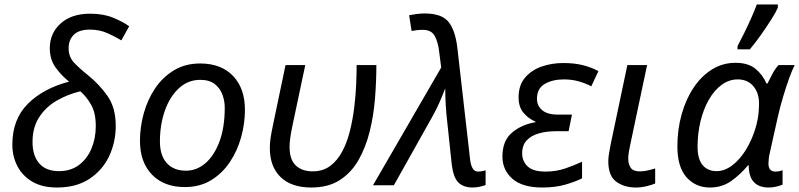

<svg xmlns="http://www.w3.org/2000/svg" viewBox="-20 -826 3564 856"><path d="M234 10Q168 10 124 -16Q80 -42 57.5 -85.5Q35 -129 35 -181Q35 -294 104 -363Q173 -432 288 -462Q254 -489 228 -525Q202 -561 202 -611Q202 -678 250.5 -721.5Q299 -765 382 -765Q441 -765 484.5 -747Q528 -729 556 -709L521 -646Q495 -662 459.5 -678Q424 -694 381 -694Q332 -694 309 -671Q286 -648 286 -611Q286 -573 309 -548Q332 -523 372 -491Q424 -449 460 -397Q496 -345 496 -265Q496 -192 466.5 -129.5Q437 -67 378.5 -28.5Q320 10 234 10ZM243 -63Q295 -63 331.5 -90Q368 -117 387.5 -163Q407 -209 407 -264Q407 -323 386 -359.5Q365 -396 338 -419Q280 -405 231.5 -376.5Q183 -348 154 -302.5Q125 -257 125 -193Q125 -132 155 -97.5Q185 -63 243 -63Z M804 8Q711 8 657.5 -47.5Q604 -103 604 -198Q604 -260 621 -321Q638 -382 671.5 -432Q705 -482 755.5 -512.5Q806 -543 872 -543Q966 -543 1019 -487.5Q1072 -432 1072 -336Q1072 -275 1055 -214Q1038 -153 1004.5 -103Q971 -53 921 -22.5Q871 8 804 8ZM809 -65Q857 -65 896 -98.5Q935 -132 958.5 -195Q982 -258 982 -346Q982 -376 971.5 -404.5Q961 -433 937 -451.5Q913 -470 873 -470Q818 -470 777.5 -432.5Q737 -395 715 -332.5Q693 -270 693 -195Q693 -133 723.5 -99Q754 -65 809 -65Z M1368 10Q1279 10 1231 -36.5Q1183 -83 1183 -166Q1183 -186 1186 -208.5Q1189 -231 1198 -273L1253 -536H1341L1286 -276Q1277 -234 1274 -211.5Q1271 -189 1271 -171Q1271 -114 1299 -88Q1327 -62 1374 -62Q1420 -62 1452.5 -86.5Q1485 -111 1506.5 -152Q1528 -193 1540.5 -244Q1553 -295 1559.5 -348.5Q1566 -402 1568 -451Q1570 -500 1570 -536H1658Q1658 -465 1652 -388.5Q1646 -312 1628.5 -241Q1611 -170 1579 -113.5Q1547 -57 1495.5 -23.5Q1444 10 1368 10Z M2088 10Q2046 10 2023.5 -12.5Q2001 -35 1994 -93L1974 -282Q1970 -314 1967.5 -354.5Q1965 -395 1965 -432Q1952 -398 1938 -366.5Q1924 -335 1907 -305L1736 0H1643L1947 -525L1938 -595Q1933 -639 1918 -666Q1903 -693 1865 -693Q1851 -693 1838.5 -691.5Q1826 -690 1815 -688L1804 -758Q1818 -761 1836.5 -763.5Q1855 -766 1873 -766Q1950 -766 1980 -728Q2010 -690 2019 -613L2076 -114Q2079 -89 2087.5 -75Q2096 -61 2112 -61Q2118 -61 2127.5 -62.5Q2137 -64 2145 -67V-1Q2135 3 2118.5 6.5Q2102 10 2088 10Z M2398 10Q2309 10 2264.5 -29Q2220 -68 2220 -128Q2220 -199 2263 -235Q2306 -271 2367 -281V-284Q2336 -297 2314 -323Q2292 -349 2292 -392Q2292 -446 2321 -480Q2350 -514 2395.5 -529.5Q2441 -545 2490 -545Q2541 -545 2578.5 -535.5Q2616 -526 2648 -509L2616 -441Q2595 -453 2563 -462.5Q2531 -472 2494 -472Q2444 -472 2409 -452Q2374 -432 2374 -385Q2374 -355 2397 -335Q2420 -315 2469 -315H2530L2515 -241H2458Q2417 -241 2383 -231.5Q2349 -222 2328.5 -200.5Q2308 -179 2308 -142Q2308 -108 2332 -84.5Q2356 -61 2412 -61Q2459 -61 2500 -75Q2541 -89 2575 -105V-31Q2548 -17 2502.5 -3.5Q2457 10 2398 10Z M2815 10Q2763 10 2727.5 -16Q2692 -42 2692 -107Q2692 -122 2695 -140.5Q2698 -159 2702 -180L2777 -536H2865L2789 -177Q2786 -164 2783.5 -148Q2781 -132 2781 -118Q2781 -94 2792 -78Q2803 -62 2832 -62Q2849 -62 2865 -65.5Q2881 -69 2901 -75V-8Q2888 -2 2863 4Q2838 10 2815 10Z M3145 10Q3081 10 3040.5 -36Q3000 -82 3000 -173Q3000 -249 3019 -316.5Q3038 -384 3072.5 -435.5Q3107 -487 3154.5 -516.5Q3202 -546 3259 -546Q3316 -546 3348.5 -519Q3381 -492 3397 -454H3402Q3410 -471 3423 -495.5Q3436 -520 3451 -536H3523Q3512 -515 3498.5 -477.5Q3485 -440 3471.5 -395Q3458 -350 3448 -306L3413 -149Q3409 -133 3407.5 -119.5Q3406 -106 3406 -97Q3406 -61 3437 -61Q3453 -61 3469 -67V-3Q3461 1 3443 5.5Q3425 10 3408 10Q3318 10 3318 -89H3315Q3281 -48 3240 -19Q3199 10 3145 10ZM3175 -63Q3211 -63 3245.5 -89.5Q3280 -116 3307.5 -161.5Q3335 -207 3351 -264Q3359 -293 3361.5 -318.5Q3364 -344 3364 -365Q3364 -412 3338.5 -442Q3313 -472 3269 -472Q3230 -472 3197 -447.5Q3164 -423 3140 -381Q3116 -339 3103 -285Q3090 -231 3090 -172Q3090 -117 3112.5 -90Q3135 -63 3175 -63ZM3268 -606V-620Q3281 -645 3297.5 -678Q3314 -711 3329 -745Q3344 -779 3354 -806H3448V-792Q3440 -773 3418.5 -739Q3397 -705 3371.5 -669Q3346 -633 3323 -606Z"/></svg>

Font: Manna Sans
Style: Italic
Weight: 400
Italic angle: -12°
Designer: Monotype Design Team
Foundry: Monotype Imaging Inc.
Version: Version 2.001.1; ttfautohint (v1.8.2)